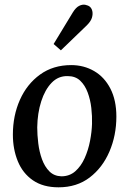

<svg xmlns="http://www.w3.org/2000/svg" viewBox="-20 -789 559 820"><path d="M284 -511Q338 -511 382 -485.5Q426 -460 451.5 -410.5Q477 -361 477 -291Q477 -211 447.5 -142Q418 -73 363 -31Q308 11 230 11Q164 11 120.5 -19Q77 -49 56 -100.5Q35 -152 35 -214Q35 -295 65 -362.5Q95 -430 151 -470.5Q207 -511 284 -511ZM269 -464Q229 -465 200.5 -435.5Q172 -406 156 -356Q140 -306 139 -245Q139 -213 143.5 -176.5Q148 -140 159.5 -108.5Q171 -77 191 -57Q211 -37 242 -36Q277 -36 301.5 -57.5Q326 -79 341.5 -113.5Q357 -148 364.5 -187Q372 -226 373 -260Q374 -293 370 -328Q366 -363 354.5 -394Q343 -425 322.5 -444.5Q302 -464 269 -464ZM240 -574 209 -601 291 -736Q304 -757 318 -764Q332 -771 344.5 -768.5Q357 -766 364 -760Q372 -753 374.5 -740.5Q377 -728 372.5 -713Q368 -698 351 -681Z"/></svg>

Font: Lora Medium
Style: Italic
Weight: 500
Italic angle: -3°
Designer: Olga Karpushina, Alexei Vanyashin (Cyrillic)
Foundry: Cyreal
Version: Version 3.004